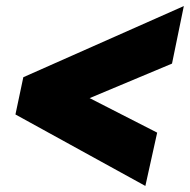

<svg xmlns="http://www.w3.org/2000/svg" viewBox="-20 -642 627 634"><path d="M31 -264 57 -387 587 -622 548 -432 276 -318 499 -204 460 -28Z"/></svg>

Font: Prompt
Style: Bold Italic
Weight: 700
Italic angle: -12°
Designer: Katatrad Team
Foundry: CadsonDemak
Version: Version 1.001